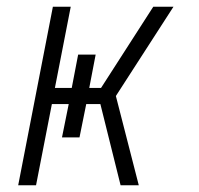

<svg xmlns="http://www.w3.org/2000/svg" viewBox="-20 -550 590 570"><path d="M34 0 137 -530H190L143 -289H193L212 -388H264L245 -289H280L435 -530H495L324 -265L392 0H338L278 -241H236L216 -142H164L184 -241H134L87 0Z"/></svg>

Font: Lode Dark Term
Style: Italic
Weight: 400
Italic angle: -11°
Monospace: yes
Designer: Belleve Invis
Foundry: Belleve Invis
Version: Version 29.2.0